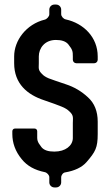

<svg xmlns="http://www.w3.org/2000/svg" viewBox="-20 -753 481 841"><path d="M248 46V24C248 14 256 3 266 2C307 -5 339 -20 359 -43C398 -88 408 -106 408 -166V-220C408 -265 394 -301 365 -327C337 -353 305 -372 268 -384C232 -396 206 -405 193 -410C181 -415 170 -422 164 -429C146 -447 150 -454 150 -476V-506C150 -541 175 -578 225 -578C250 -578 268 -572 279 -559C298 -535 299 -528 299 -506V-491C299 -483 306 -476 314 -476H393C401 -476 408 -483 408 -491V-506C408 -590 346 -651 268 -668C258 -670 248 -681 248 -691V-711C248 -723 238 -733 226 -733H218C206 -733 196 -723 196 -711V-690C196 -681 185 -669 176 -667C95 -647 42 -576 42 -506V-476C42 -386 100 -338 173 -314C209 -302 235 -292 250 -286C265 -280 276 -273 284 -265C304 -247 299 -236 299 -214V-147C298 -115 267 -89 218 -89C191 -89 173 -95 162 -108C141 -135 143 -139 143 -166V-178C143 -185 138 -190 131 -190H46C39 -190 34 -185 34 -178V-166C34 -127 47 -90 75 -56C99 -26 132 -8 176 1C186 3 196 14 196 23V46C196 58 206 68 218 68H226C238 68 248 58 248 46Z"/></svg>

Font: DIN Rundschrift
Style: Mittel
Weight: 400
Version: Version 1.027